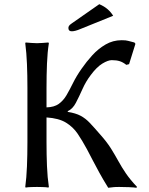

<svg xmlns="http://www.w3.org/2000/svg" viewBox="-20 -889 710 913"><path d="M110.4 -471.7Q110.4 -531.2 108.2 -584.7Q106 -638.2 100.1 -683.6L102.1 -687Q111.3 -686 128.9 -684.8Q146.5 -683.6 155.8 -683.6Q165 -683.6 182.6 -684.8Q200.2 -686 210 -687L212.4 -683.6Q205.6 -641.1 203.4 -586.2Q201.2 -531.2 201.2 -471.7V-378.4Q237.8 -379.4 259.5 -395Q281.2 -410.6 296.4 -436.5Q311.5 -462.4 327.6 -495.1Q343.8 -527.8 368.2 -562.5Q391.1 -595.7 419.2 -626.5Q447.3 -657.2 482.2 -677.5Q517.1 -697.8 558.6 -697.8Q579.6 -697.8 589.1 -694.8Q598.6 -691.9 619.1 -687L624 -680.7L593.8 -584L580.6 -580.6Q565.4 -592.8 549.8 -597.9Q534.2 -603 511.7 -603Q493.7 -603 466.8 -586.7Q439.9 -570.3 411.6 -532.2Q388.2 -501.5 372.1 -465.3Q356 -429.2 340.8 -400.1Q325.7 -371.1 302.2 -360.4V-356.9Q339.8 -351.1 363.5 -338.4Q387.2 -325.7 407.2 -304.4Q427.2 -283.2 455.1 -251Q488.8 -213.4 508.3 -181.9Q527.8 -150.4 543.2 -122.3Q558.6 -94.2 578.6 -64.7Q598.6 -35.2 631.8 0L628.4 3.9Q618.2 2 592.8 1Q567.4 0 546.9 0Q526.9 0 519.8 1Q512.7 2 494.6 3.9Q469.2 -37.1 452.6 -67.6Q436 -98.1 421.9 -125Q407.7 -151.9 393.6 -179.2Q371.1 -220.7 349.4 -252.9Q327.6 -285.2 293.7 -305.9Q259.8 -326.7 201.2 -330.6V-212.4Q201.2 -152.8 203.4 -99.1Q205.6 -45.4 212.4 0L210 2.9Q200.2 1 182.6 0.5Q165 0 155.8 0Q146.5 0 128.9 0.5Q111.3 1 102.1 2.9L100.1 0Q106 -43.5 108.2 -98.1Q110.4 -152.8 110.4 -212.4ZM452.1 -869.1Q476.1 -858.9 491.9 -845Q507.8 -831.1 518.1 -814L365.7 -752.4Q348.6 -745.1 338.6 -742.7Q328.6 -740.2 321.3 -740.2Q305.2 -740.2 305.2 -755.9Q305.2 -760.7 307.9 -765.6Q310.5 -770.5 321.3 -777.8Z"/></svg>

Font: Kurinto Seri
Style: Regular
Weight: 400
Designer: Kurinto was developed by Clint Goss from a range of fonts that are compatible with the SIL Open Font License Version 1.1
Foundry: Clinton F. Goss
Version: Version 2.196; July 25, 2020